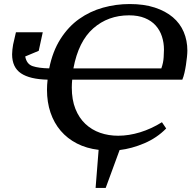

<svg xmlns="http://www.w3.org/2000/svg" viewBox="-20 -732 949 952"><path d="M623 -712C577.7 -712 533.5 -706 490.5 -694C447.5 -682 408.2 -663.3 372.5 -638C336.8 -612.7 306 -579.7 280 -539C254 -498.3 235.3 -449.7 224 -393C189.3 -393.7 162 -397.3 142 -404C122 -410.7 109.7 -426.7 105 -452L172 -480L192 -572H59L45 -511C43.7 -503 42.5 -494.8 41.5 -486.5C40.5 -478.2 40 -470.3 40 -463C40 -419.7 54.7 -388.2 84 -368.5C113.3 -348.8 157.3 -338.3 216 -337C214 -319.7 213 -303 213 -287C213 -245.7 218.8 -207.8 230.5 -173.5C242.2 -139.2 259 -109.2 281 -83.5C303 -57.8 329.8 -36.8 361.5 -20.5C393.2 -4.2 429 6.3 469 11L454 200H504L573 12C613 7.3 653.8 -3.8 695.5 -21.5C737.2 -39.2 773.3 -63.7 804 -95L783 -126C747.7 -104 711.5 -87.3 674.5 -76C637.5 -64.7 601.3 -59 566 -59C534 -59 504.2 -63.8 476.5 -73.5C448.8 -83.2 424.5 -97.8 403.5 -117.5C382.5 -137.2 366 -162 354 -192C342 -222 336 -257.3 336 -298C336 -304.7 336.2 -311 336.5 -317C336.8 -323 337.3 -329.7 338 -337H884C888 -346.3 891.5 -357.5 894.5 -370.5C897.5 -383.5 900 -396.7 902 -410C904 -423.3 905.7 -436.3 907 -449C908.3 -461.7 909 -472.3 909 -481C909 -514.3 903 -545.2 891 -573.5C879 -601.8 861 -626.2 837 -646.5C813 -666.8 783.2 -682.8 747.5 -694.5C711.8 -706.2 670.3 -712 623 -712ZM620 -656C650 -656 676 -651.5 698 -642.5C720 -633.5 738 -621.2 752 -605.5C766 -589.8 776.3 -571.7 783 -551C789.7 -530.3 793 -508.7 793 -486C793 -479.3 792.5 -466.8 791.5 -448.5C790.5 -430.2 786.7 -411.7 780 -393H344C360.7 -482.3 393.5 -548.5 442.5 -591.5C491.5 -634.5 550.7 -656 620 -656Z"/></svg>

Font: PT Serif Caption
Style: Italic
Weight: 400
Italic angle: -12°
Designer: A.Korolkova, O.Umpeleva, V.Yefimov
Foundry: ParaType Ltd
Version: Version 1.000W OFL